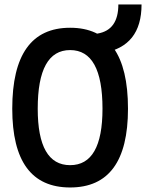

<svg xmlns="http://www.w3.org/2000/svg" viewBox="-20 -827 652 857"><path d="M293 9.8Q34.7 9.8 34.7 -341.8Q34.7 -703.1 293 -703.1Q551.3 -703.1 551.3 -341.8Q551.3 9.8 293 9.8ZM293 -89.8Q437.5 -89.8 437.5 -341.8Q437.5 -603.5 293 -603.5Q148.4 -603.5 148.4 -341.8Q148.4 -89.8 293 -89.8ZM410.6 -585.9 386.2 -672.4 415.5 -677.2Q462.4 -685.1 485.4 -717.8Q508.3 -750.5 508.3 -807.1H611.8Q611.8 -713.4 568.8 -659.4Q525.9 -605.5 439.9 -590.8Z"/></svg>

Font: Cascadia Code Medium
Style: Regular
Weight: 500
Monospace: yes
Designer: Aaron Bell
Foundry: Saja Typeworks
Version: Version 2407.024